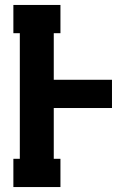

<svg xmlns="http://www.w3.org/2000/svg" viewBox="-20 -755 540 775"><path d="M34 0V-114H60V-621H34V-735H224V-621H197V-433H432V-319H197V-114H224V0Z"/></svg>

Font: Iosevka Curly Slab Heavy
Style: Regular
Weight: 900
Monospace: yes
Designer: Belleve Invis
Foundry: Belleve Invis
Version: Version 22.1.2; ttfautohint (v1.8.4)